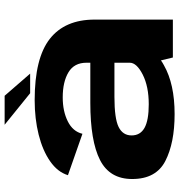

<svg xmlns="http://www.w3.org/2000/svg" viewBox="8 -774 773 828"><g transform="rotate(-90 394.0 -359.5)"><path d="M560.5 0 548 -51.5Q538.5 -44.5 527 -38.5Q446 7.5 316.5 7.5Q192 7.5 114.2 -32.5Q36.5 -72.5 36.5 -175.5Q36.5 -272.5 118.5 -314.2Q200.5 -356 365 -356H538V-372.5Q538 -425.5 496.8 -450.2Q455.5 -475 388.5 -475Q329 -475 285.2 -453.2Q241.5 -431.5 231.5 -390L53 -452.5Q66.5 -497 112.8 -529.2Q159 -561.5 227.8 -578.8Q296.5 -596 376.5 -596Q557.5 -596 640.8 -530.8Q724 -465.5 724 -337.5V0ZM538 -186V-252H390.5Q297.5 -252 261 -234Q224.5 -216 224.5 -178Q224.5 -140.5 257.2 -122.2Q290 -104 359 -104Q435.5 -104 486.8 -130Q538 -156 538 -186ZM406.5 -615.5 270.5 -725.5H395.5L491 -615.5Z"/></g></svg>

Font: Anybody ExtraExpanded Regular
Style: Bold
Weight: 700
Width: 8
Designer: Tyler Finck
Foundry: Etcetera Type Company
Version: Version 1.010; ttfautohint (v1.8.3) -l 8 -r 50 -G 200 -x 14 